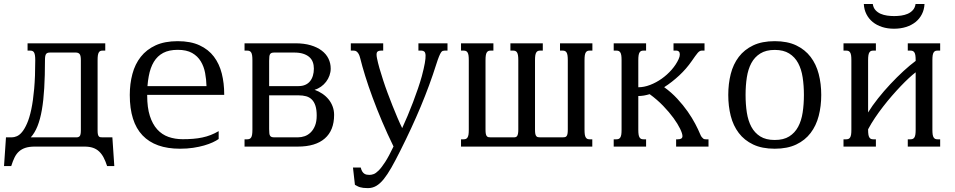

<svg xmlns="http://www.w3.org/2000/svg" viewBox="-30 -736 4794 964"><path d="M145 0Q117.2 0 98.1 6.1Q79.1 12.2 65.7 24.2Q52.2 36.1 43.2 54.4Q34.2 72.8 26.4 97.7H-9.8L0 -46.4H29.3Q41 -46.4 54.4 -52Q67.9 -57.6 80.8 -73.2Q93.8 -88.9 105.7 -116Q117.7 -143.1 127 -186.3Q136.2 -229.5 141.6 -290.3Q147 -351.1 147 -433.6Q147 -448.7 145.5 -458Q144 -467.3 140.9 -472.7Q137.7 -478 132.8 -480Q127.9 -481.9 121.6 -481.9H108.4V-518.6H498.5V-481.9H485.4Q478.5 -481.9 473.9 -480Q469.2 -478 466.1 -472.7Q462.9 -467.3 461.4 -458Q460 -448.7 460 -433.6V-82.5Q460 -69.3 461.4 -62.3Q462.9 -55.2 466.1 -51.5Q469.2 -47.9 473.9 -47.1Q478.5 -46.4 485.4 -46.4H534.2L543.9 97.7H507.8Q500 73.7 490.5 55.4Q481 37.1 467.8 24.7Q454.6 12.2 436.8 6.1Q418.9 0 394 0ZM195.8 -433.6Q195.8 -355.5 192.1 -293.7Q188.5 -231.9 180.2 -184.3Q171.9 -136.7 158.2 -102.5Q144.5 -68.4 124.5 -46.4H354.5Q365.2 -46.4 370.6 -53Q376 -59.6 376 -82.5V-433.6Q376 -457.5 369.6 -464.8Q363.3 -472.2 350.1 -472.2H221.7Q214.8 -472.2 210.2 -470.9Q205.6 -469.7 202.1 -465.8Q198.7 -461.9 197.3 -454.3Q195.8 -446.8 195.8 -433.6Z M862.3 -529.3Q927.2 -529.3 971.9 -508.5Q1016.6 -487.8 1043.9 -451.7Q1071.3 -415.5 1083.5 -366.9Q1095.7 -318.4 1095.7 -262.7V-259.8H709V-256.3Q709 -195.8 722.4 -154.1Q735.8 -112.3 759.5 -86.2Q783.2 -60.1 815.9 -48.6Q848.6 -37.1 887.2 -37.1Q915.5 -37.1 939.7 -39.1Q963.9 -41 985.8 -45.7Q1007.8 -50.3 1027.8 -58.1Q1047.9 -65.9 1067.9 -77.6V-38.1Q1056.2 -29.8 1037.8 -21.2Q1019.5 -12.7 994.9 -5.6Q970.2 1.5 939.9 6.1Q909.7 10.7 873.5 10.7Q749.5 10.7 685.5 -56.4Q621.6 -123.5 621.6 -259.3Q621.6 -315.4 634.8 -364.7Q647.9 -414.1 676.8 -450.7Q705.6 -487.3 751.2 -508.3Q796.9 -529.3 862.3 -529.3ZM1006.8 -303.7Q1005.9 -337.4 999.8 -369.9Q993.7 -402.3 978 -428.2Q962.4 -454.1 934.6 -470Q906.7 -485.8 862.3 -485.8Q818.8 -485.8 789.6 -470.5Q760.3 -455.1 742.4 -425.5Q724.6 -396 716.8 -353Q712.4 -330.1 710.4 -303.7Z M1197.8 0V-36.6H1211.4Q1217.8 -36.6 1222.7 -38.6Q1227.5 -40.5 1231 -45.9Q1234.4 -51.3 1235.8 -60.5Q1237.3 -69.8 1237.3 -85V-433.6Q1237.3 -448.7 1235.8 -458Q1234.4 -467.3 1231 -472.7Q1227.5 -478 1222.7 -480Q1217.8 -481.9 1211.4 -481.9H1197.8V-518.6H1452.6Q1496.6 -518.6 1529.8 -508.8Q1563 -499 1585.4 -481.9Q1607.9 -464.8 1619.1 -441.7Q1630.4 -418.5 1630.4 -391.6Q1630.4 -374 1624.3 -356.9Q1618.2 -339.8 1607.2 -325.4Q1596.2 -311 1581.3 -300.5Q1566.4 -290 1549.3 -285.2Q1570.3 -277.8 1588.4 -265.6Q1606.4 -253.4 1619.6 -237.3Q1632.8 -221.2 1640.1 -201.4Q1647.5 -181.6 1647.5 -159.2Q1647.5 -81.5 1600.8 -40.8Q1554.2 0 1465.3 0ZM1321.3 -303.7H1469.2Q1488.3 -303.7 1502.7 -310.1Q1517.1 -316.4 1526.6 -328.1Q1536.1 -339.8 1541 -356Q1545.9 -372.1 1545.9 -391.6Q1545.9 -409.7 1540.3 -424.6Q1534.7 -439.5 1522.5 -450Q1510.3 -460.4 1491.7 -466.3Q1473.1 -472.2 1446.8 -472.2H1347.2Q1339.4 -472.2 1334.2 -470.5Q1329.1 -468.8 1326.2 -464.4Q1323.2 -460 1322.3 -451.9Q1321.3 -443.8 1321.3 -430.7ZM1465.3 -46.4Q1482.9 -46.4 1499.8 -52.2Q1516.6 -58.1 1530 -71.3Q1543.5 -84.5 1551.8 -105.2Q1560.1 -126 1560.1 -155.8Q1560.1 -185.5 1553.7 -205.1Q1547.4 -224.6 1535.6 -236.3Q1523.9 -248 1507.1 -252.7Q1490.2 -257.3 1469.7 -257.3H1321.3V-87.9Q1321.3 -74.7 1322.3 -66.7Q1323.2 -58.6 1326.2 -54.2Q1329.1 -49.8 1334.2 -48.1Q1339.4 -46.4 1347.2 -46.4Z M2160.6 -413.6Q2127.4 -308.6 2082.5 -201.2Q2037.6 -93.8 1979.5 21.5Q1955.1 70.3 1935.1 105.5Q1915 140.6 1896.5 163.6Q1877.9 186.5 1858.9 197.5Q1839.8 208.5 1817.4 208.5Q1803.7 208.5 1794.2 207.3Q1784.7 206.1 1777.3 203.9Q1770 201.7 1764.2 198.5Q1758.3 195.3 1752 191.9L1742.2 105H1781.2Q1784.2 117.7 1788.8 125Q1793.5 132.3 1799.1 136Q1804.7 139.6 1811.3 140.9Q1817.9 142.1 1825.2 142.1Q1834.5 142.1 1845.7 138.2Q1856.9 134.3 1871.3 119.9Q1885.7 105.5 1904.1 77.1Q1922.4 48.8 1945.8 -0.5Q1915 -63.5 1888.4 -126.2Q1861.8 -189 1840.6 -246.6Q1819.3 -304.2 1803.7 -354.5Q1788.1 -404.8 1778.8 -442.9Q1775.4 -457 1770.8 -465.1Q1766.1 -473.1 1761.2 -476.8Q1756.3 -480.5 1752 -481.2Q1747.6 -481.9 1744.6 -481.9H1731.4V-518.6H1894V-481.9H1884.8Q1867.7 -481.9 1863 -473.9Q1858.4 -465.8 1862.8 -443.8Q1867.2 -421.4 1875.2 -393.3Q1883.3 -365.2 1893.6 -333.7Q1903.8 -302.2 1916 -269.5Q1928.2 -236.8 1940.7 -205.3Q1953.1 -173.8 1965.6 -144.8Q1978 -115.7 1989.3 -92.8Q2002.4 -121.1 2016.6 -154.8Q2030.8 -188.5 2043.9 -223.1Q2057.1 -257.8 2068.6 -291.5Q2080.1 -325.2 2087.9 -353.5Q2098.6 -394 2103 -419.2Q2107.4 -444.3 2106.7 -458.3Q2106 -472.2 2100.3 -477.1Q2094.7 -481.9 2085.9 -481.9H2070.8V-518.6H2216.8V-481.9H2202.6Q2197.3 -481.9 2192.9 -480.5Q2188.5 -479 2184.1 -472.4Q2179.7 -465.8 2174.1 -452.1Q2168.5 -438.5 2160.6 -413.6Z M2656.2 -85Q2656.2 -71.8 2657.7 -64.2Q2659.2 -56.6 2662.6 -52.5Q2666 -48.3 2670.7 -47.4Q2675.3 -46.4 2682.1 -46.4H2794.9Q2801.3 -46.4 2806.2 -47.4Q2811 -48.3 2814.5 -52.5Q2817.9 -56.6 2819.3 -64.2Q2820.8 -71.8 2820.8 -85V-433.6Q2820.8 -448.7 2819.3 -458Q2817.9 -467.3 2814.5 -472.7Q2811 -478 2806.2 -480Q2801.3 -481.9 2794.9 -481.9H2781.7V-518.6H2944.3V-481.9H2930.7Q2923.8 -481.9 2919.2 -480Q2914.6 -478 2911.1 -472.7Q2907.7 -467.3 2906.2 -458Q2904.8 -448.7 2904.8 -433.6V-85Q2904.8 -69.8 2906.2 -60.5Q2907.7 -51.3 2911.1 -45.9Q2914.6 -40.5 2919.2 -38.6Q2923.8 -36.6 2930.7 -36.6H2943.8V0H2284.7V-36.6H2297.9Q2304.2 -36.6 2309.1 -38.6Q2314 -40.5 2317.4 -45.9Q2320.8 -51.3 2322.3 -60.5Q2323.7 -69.8 2323.7 -85V-433.6Q2323.7 -448.7 2322.3 -458Q2320.8 -467.3 2317.4 -472.7Q2314 -478 2309.1 -480Q2304.2 -481.9 2297.9 -481.9H2284.7V-518.6H2447.3V-481.9H2433.6Q2426.8 -481.9 2422.1 -480Q2417.5 -478 2414.1 -472.7Q2410.6 -467.3 2409.2 -458Q2407.7 -448.7 2407.7 -433.6V-85Q2407.7 -71.8 2409.2 -64.2Q2410.6 -56.6 2414.1 -52.5Q2417.5 -48.3 2422.1 -47.4Q2426.8 -46.4 2433.6 -46.4H2550.3Q2555.7 -46.4 2559.8 -47.9Q2564 -49.3 2566.7 -53.5Q2569.3 -57.6 2570.8 -65.2Q2572.3 -72.8 2572.3 -85V-433.6Q2572.3 -448.7 2570.8 -458Q2569.3 -467.3 2565.9 -472.7Q2562.5 -478 2557.6 -480Q2552.7 -481.9 2546.4 -481.9H2532.7V-518.6H2695.3V-481.9H2682.1Q2675.3 -481.9 2670.7 -480Q2666 -478 2662.6 -472.7Q2659.2 -467.3 2657.7 -458Q2656.2 -448.7 2656.2 -433.6Z M3484.9 -63.5Q3488.8 -53.7 3492.9 -48.3Q3497.1 -43 3500.7 -40.3Q3504.4 -37.6 3507.8 -37.1Q3511.2 -36.6 3514.2 -36.6H3527.3V0H3364.7V-36.6H3374Q3396.5 -36.6 3396.5 -52.7Q3396.5 -64.9 3384.8 -89.4Q3373 -113.8 3351.6 -143.3Q3330.1 -172.9 3299.6 -204.6Q3269 -236.3 3231.9 -263.2Q3217.3 -258.8 3202.9 -256.3Q3188.5 -253.9 3174.8 -253.9V-85Q3174.8 -69.8 3176.3 -60.5Q3177.7 -51.3 3181.2 -45.9Q3184.6 -40.5 3189.2 -38.6Q3193.8 -36.6 3200.7 -36.6H3213.9V0H3051.3V-36.6H3064.9Q3071.3 -36.6 3076.2 -38.6Q3081.1 -40.5 3084.5 -45.9Q3087.9 -51.3 3089.4 -60.5Q3090.8 -69.8 3090.8 -85V-433.6Q3090.8 -448.7 3089.4 -458Q3087.9 -467.3 3084.5 -472.7Q3081.1 -478 3076.2 -480Q3071.3 -481.9 3064.9 -481.9H3051.3V-518.6H3213.9V-481.9H3200.7Q3193.8 -481.9 3189.2 -480Q3184.6 -478 3181.2 -472.7Q3177.7 -467.3 3176.3 -458Q3174.8 -448.7 3174.8 -433.6V-297.9Q3203.6 -297.9 3234.1 -309.6Q3264.6 -321.3 3292.2 -340.8Q3319.8 -360.4 3342.3 -386Q3364.7 -411.6 3377.4 -439.5Q3383.3 -452.6 3383.3 -462.4Q3383.3 -472.2 3378.7 -477.1Q3374 -481.9 3366.7 -481.9H3351.6V-518.6H3507.3V-481.9H3493.2Q3487.8 -481.9 3483.2 -479.2Q3478.5 -476.6 3473.1 -470.5Q3467.8 -464.4 3460.4 -454.1Q3453.1 -443.8 3442.9 -429.2Q3429.7 -410.2 3414.1 -392.1Q3398.4 -374 3380.6 -357.4Q3362.8 -340.8 3343.5 -325.7Q3324.2 -310.5 3304.7 -298.3Q3341.3 -272 3370.8 -240Q3400.4 -208 3422.9 -175.8Q3445.3 -143.6 3460.7 -114.3Q3476.1 -85 3484.9 -63.5Z M3626.5 -259.3Q3626.5 -315.4 3638.9 -364.5Q3651.4 -413.6 3679.2 -450.2Q3707 -486.8 3751.5 -508.1Q3795.9 -529.3 3859.9 -529.3Q3923.3 -529.3 3967.8 -508.1Q4012.2 -486.8 4040 -450.2Q4067.9 -413.6 4080.6 -364.5Q4093.3 -315.4 4093.3 -259.3Q4093.3 -203.1 4080.6 -154.1Q4067.9 -105 4040 -68.4Q4012.2 -31.7 3967.8 -10.5Q3923.3 10.7 3859.9 10.7Q3795.9 10.7 3751.5 -10.5Q3707 -31.7 3679.2 -68.4Q3651.4 -105 3638.9 -154.1Q3626.5 -203.1 3626.5 -259.3ZM3713.4 -259.3Q3713.4 -212.4 3719.7 -171.1Q3726.1 -129.9 3742.4 -99.4Q3758.8 -68.8 3787.1 -51Q3815.4 -33.2 3859.9 -33.2Q3904.3 -33.2 3932.6 -51Q3960.9 -68.8 3977.3 -99.4Q3993.7 -129.9 4000 -171.1Q4006.3 -212.4 4006.3 -259.3Q4006.3 -306.2 4000 -347.4Q3993.7 -388.7 3977.3 -419.2Q3960.9 -449.7 3932.4 -467.5Q3903.8 -485.4 3859.9 -485.4Q3815.9 -485.4 3787.4 -467.5Q3758.8 -449.7 3742.4 -419.2Q3726.1 -388.7 3719.7 -347.4Q3713.4 -306.2 3713.4 -259.3Z M4328.6 -85Q4328.6 -69.8 4330.1 -60.5Q4331.5 -51.3 4335 -45.9Q4338.4 -40.5 4343 -38.6Q4347.7 -36.6 4354.5 -36.6H4367.7V0H4205.1V-36.6H4218.8Q4225.1 -36.6 4230 -38.6Q4234.9 -40.5 4238.3 -45.9Q4241.7 -51.3 4243.2 -60.5Q4244.6 -69.8 4244.6 -85V-433.6Q4244.6 -448.7 4243.2 -458Q4241.7 -467.3 4238.3 -472.7Q4234.9 -478 4230 -480Q4225.1 -481.9 4218.8 -481.9H4205.1V-518.6H4367.7V-481.9H4354.5Q4347.7 -481.9 4343 -480Q4338.4 -478 4335 -472.7Q4331.5 -467.3 4330.1 -458Q4328.6 -448.7 4328.6 -433.6V-171.4Q4349.1 -205.1 4378.4 -241.9Q4407.7 -278.8 4440.4 -313.7Q4473.1 -348.6 4506.3 -379.2Q4539.6 -409.7 4567.4 -430.2V-433.6Q4567.4 -448.7 4565.9 -458Q4564.5 -467.3 4561 -472.7Q4557.6 -478 4552.7 -480Q4547.9 -481.9 4541.5 -481.9H4527.8V-518.6H4690.4V-481.9H4677.2Q4670.4 -481.9 4665.8 -480Q4661.1 -478 4657.7 -472.7Q4654.3 -467.3 4652.8 -458Q4651.4 -448.7 4651.4 -433.6V-85Q4651.4 -69.8 4652.8 -60.5Q4654.3 -51.3 4657.7 -45.9Q4661.1 -40.5 4665.8 -38.6Q4670.4 -36.6 4677.2 -36.6H4690.4V0H4527.8V-36.6H4541.5Q4547.9 -36.6 4552.7 -38.6Q4557.6 -40.5 4561 -45.9Q4564.5 -51.3 4565.9 -60.5Q4567.4 -69.8 4567.4 -85V-373Q4552.7 -361.8 4533.4 -344Q4514.2 -326.2 4492.7 -303.7Q4471.2 -281.2 4448.5 -255.1Q4425.8 -229 4404.1 -200.9Q4382.3 -172.9 4362.8 -143.8Q4343.3 -114.7 4328.6 -86.9ZM4459.5 -655.3Q4476.6 -655.3 4494.4 -657.7Q4512.2 -660.2 4527.3 -666.7Q4542.5 -673.3 4553.2 -685.1Q4564 -696.8 4566.9 -715.8H4611.8Q4610.4 -687.5 4598.6 -664.6Q4586.9 -641.6 4566.9 -625.5Q4546.9 -609.4 4519.3 -600.6Q4491.7 -591.8 4458.5 -591.8Q4425.8 -591.8 4398.7 -600.6Q4371.6 -609.4 4351.8 -625.5Q4332 -641.6 4320.3 -664.6Q4308.6 -687.5 4307.1 -715.8H4352.1Q4355 -696.8 4365.7 -685.1Q4376.5 -673.3 4391.6 -666.7Q4406.7 -660.2 4424.6 -657.7Q4442.4 -655.3 4459.5 -655.3Z"/></svg>

Font: Arian Grqi
Style: Regular
Weight: 400
Designer: Ruben Hakobyan (Tarumian)
Foundry: Ruben Hakobyan (Tarumian)
Version: Version 1.003